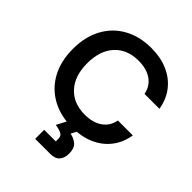

<svg xmlns="http://www.w3.org/2000/svg" viewBox="-247 -827 1191 1191"><g transform="rotate(45 348.5 -231.0)"><path d="M380.8 11.7Q278.3 11.7 201.3 -31.2Q124.2 -74.2 82.1 -152.5Q40 -230.8 40 -336.7Q40 -442.5 82.1 -520.8Q124.2 -599.2 201.3 -642.1Q278.3 -685 380.8 -685Q462.5 -685 525.8 -657.5Q589.2 -630 630 -577.9Q670.8 -525.8 682.5 -453.3H551.7Q540.8 -510.8 495.8 -542.1Q450.8 -573.3 380.8 -573.3Q280.8 -573.3 223.3 -510.4Q165.8 -447.5 165.8 -336.7Q165.8 -225.8 223.3 -162.9Q280.8 -100 380.8 -100Q450.8 -100 495.8 -131.2Q540.8 -162.5 551.7 -220H682.5Q670.8 -147.5 630 -95.4Q589.2 -43.3 525.8 -15.8Q462.5 11.7 380.8 11.7ZM269.2 223.3V144.2H370.8V120.8Q370.8 96.7 352.5 87.1Q334.2 77.5 298.3 71.7L350 -25H439.2L401.7 45Q435.8 51.7 459.6 72.1Q483.3 92.5 483.3 139.2Q483.3 177.5 463.8 200.4Q444.2 223.3 402.5 223.3Z"/></g></svg>

Font: Funnel Display Light SemiBold
Style: Regular
Weight: 600
Version: Version 1.000